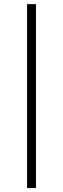

<svg xmlns="http://www.w3.org/2000/svg" viewBox="-20 -827 311 946"><path d="M157.2 99.6H113.3V-806.6H157.2Z"/></svg>

Font: Pretendard GOV ExtraLight
Style: Regular
Weight: 200
Designer: Base glyphs from Inter by Rasmus Andersson; Hangeul glyphs from Noto Sans CJK(Source Han Sans) by Jang Soo-young and Kan
Foundry: Kil Hyung-jin
Version: Version 1.309